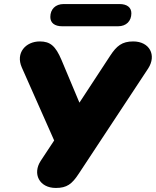

<svg xmlns="http://www.w3.org/2000/svg" viewBox="-20 -920 771 950"><path d="M256 10C311 10 336 -9 370 -61L713 -581C756 -647 720 -715 639 -715C584 -715 557 -693 525 -644L373 -412L284 -624C255 -692 229 -715 177 -715C107 -715 56 -658 88 -586L248 -225L182 -125C139 -60 175 10 256 10ZM288 -790H564C605 -790 630 -816 630 -854C630 -883 609 -900 571 -900H295C254 -900 229 -874 229 -836C229 -807 250 -790 288 -790Z"/></svg>

Font: SN Pro Black
Style: Italic
Weight: 900
Italic angle: -9°
Designer: Tobias Whetton
Foundry: Supernotes
Version: Version 1.001;Glyphs 3.2 (3249)